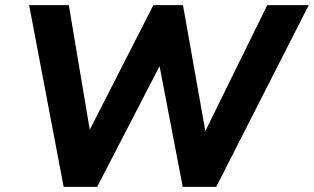

<svg xmlns="http://www.w3.org/2000/svg" viewBox="-20 -725 1218 745"><path d="M227 0 93 -705H247L337 -170H302L575 -705H690L785 -170H754L1017 -705H1178L819 0H689L594 -495H613L357 0Z"/></svg>

Font: Nunito Sans 11pt ExtraBold
Style: Italic
Weight: 800
Italic angle: -9°
Version: Version 3.101;gftools[0.9.27]